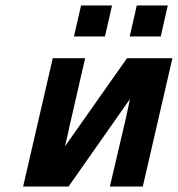

<svg xmlns="http://www.w3.org/2000/svg" viewBox="-20 -686 654 706"><path d="M252 -552 278 -666H392L366 -552ZM457 -552 483 -666H597L571 -552ZM65 0 174 -472H293L235 -219L234 -217Q234 -215 234 -213L219 -148L447 -472H614L505 0H384L443 -252Q443 -255 444 -257L458 -322L232 0Z"/></svg>

Font: Coval
Style: ExtraBold Italic
Weight: 800
Foundry: Context Ltd
Version: Version 001.000